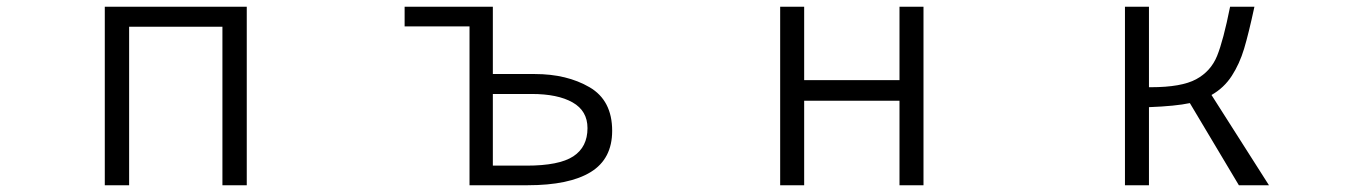

<svg xmlns="http://www.w3.org/2000/svg" viewBox="-20 -518 4040 568"><path d="M638 -439H362V30H290V-498H710V30H638Z M1369 -440H1177V-498H1438V-299H1562Q1657 -299 1724 -260Q1791 -221 1791 -131Q1791 -48 1727.5 -9Q1664 30 1541 30H1369ZM1718 -139Q1718 -190 1674 -215Q1630 -240 1553 -240H1438V-28H1538Q1634 -28 1676 -55.5Q1718 -83 1718 -139Z M2641 -220H2359V30H2288V-498H2359V-281H2641V-498H2712V30H2641Z M3379 -201V30H3308V-498H3379V-260H3385Q3475 -260 3518.5 -283.5Q3562 -307 3580.5 -352.5Q3599 -398 3619 -498H3691Q3674 -419 3660.5 -374Q3647 -329 3624 -293.5Q3601 -258 3564 -237L3734 30H3645L3500 -213Q3458 -204 3379 -201Z"/></svg>

Font: LINE Seed JP_TTF Regular
Style: Regular
Weight: 400
Designer: LINE & Fontrix & Fontworks
Version: Version 1.002